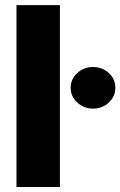

<svg xmlns="http://www.w3.org/2000/svg" viewBox="-20 -748 481 768"><path d="M219.7 -727.5V0H45.9V-727.5ZM352.1 -313.5Q315.4 -313.5 289.1 -337.9Q262.7 -362.3 262.7 -397Q262.7 -431.6 289.1 -455.8Q315.4 -480 352.1 -480Q389.2 -480 415.3 -455.8Q441.4 -431.6 441.4 -397Q441.4 -362.3 415.3 -337.9Q389.2 -313.5 352.1 -313.5Z"/></svg>

Font: Inter Tight ExtraBold
Style: Regular
Weight: 800
Designer: Rasmus Andersson
Foundry: rsms
Version: Version 3.004; ttfautohint (v1.8.4.7-5d5b)